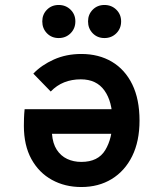

<svg xmlns="http://www.w3.org/2000/svg" viewBox="-20 -740 656 772"><path d="M307 12Q241 12 188.8 -16.8Q136.5 -45.5 106.2 -100.5Q76 -155.5 76 -234Q76 -247.5 76.5 -264.2Q77 -281 79 -301H444V-202H189Q192 -163 208.2 -138Q224.5 -113 250 -101Q275.5 -89 307 -89Q374.5 -89 403.2 -136.5Q432 -184 432 -255Q432 -331 400 -376Q368 -421 305 -421Q268.5 -421 238.2 -409Q208 -397 184 -372L114 -444Q147 -478.5 196.8 -500.8Q246.5 -523 307 -523Q377 -523 429.8 -491.8Q482.5 -460.5 511.8 -400.8Q541 -341 541 -255Q541 -172 511.5 -112.2Q482 -52.5 429.2 -20.2Q376.5 12 307 12ZM216 -587Q187.5 -587 168.8 -606.2Q150 -625.5 150 -654Q150 -682 168.8 -701Q187.5 -720 216 -720Q244.5 -720 263.8 -701Q283 -682 283 -654Q283 -625.5 263.8 -606.2Q244.5 -587 216 -587ZM400 -587Q371.5 -587 352.8 -606.2Q334 -625.5 334 -654Q334 -682 352.8 -701Q371.5 -720 400 -720Q428.5 -720 447.8 -701Q467 -682 467 -654Q467 -625.5 447.8 -606.2Q428.5 -587 400 -587Z"/></svg>

Font: Overpass Mono Light
Style: Regular
Weight: 300
Monospace: yes
Designer: Delve Withrington, Dave Bailey
Foundry: Delve Fonts LLC
Version: Version 4.000